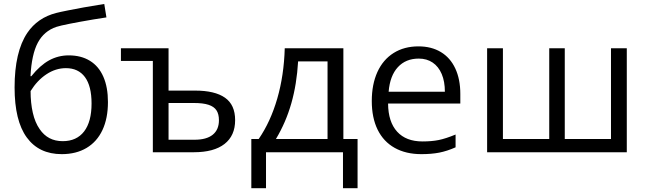

<svg xmlns="http://www.w3.org/2000/svg" viewBox="-20 -785 3337 990"><path d="M55.2 -334Q55.2 -517.6 120.6 -615.2Q173.8 -693.8 270.5 -718.3Q287.1 -722.7 330.8 -731.4Q374.5 -740.2 410.6 -746.6L517.6 -764.6L528.8 -695.3L460.9 -684.6Q309.1 -658.7 271 -646.5Q207 -625 175 -564.9Q143.1 -504.9 137.2 -392.1H141.6Q186.5 -448.2 233.4 -473.9Q280.3 -499.5 334.5 -499.5Q398.4 -499.5 443.8 -471.4Q489.3 -443.4 512.9 -389.4Q536.6 -335.4 536.6 -258.8Q536.6 -174.8 508.3 -114.5Q480 -54.2 426.3 -22.2Q372.6 9.8 298.3 9.8Q180.7 9.8 117.9 -76.4Q55.2 -162.6 55.2 -334ZM452.1 -251.5Q452.1 -341.3 418 -387.5Q383.8 -433.6 319.8 -433.6Q267.1 -433.6 219.5 -402.1Q171.9 -370.6 137.7 -315.4Q137.7 -253.9 149.2 -203.6Q160.6 -153.3 184.6 -119.1Q226.6 -57.1 303.2 -57.1Q375 -57.1 413.6 -107.2Q452.1 -157.2 452.1 -251.5Z M768.1 -470.7H603.5V-536.1H849.1V-317.9H985.4Q1087.9 -317.9 1140.1 -281.2Q1192.4 -244.6 1192.4 -165.5Q1192.4 -85.4 1137.7 -42.7Q1083 0 979.5 0H768.1ZM1108.9 -165Q1108.9 -196.8 1096.2 -216.1Q1083.5 -235.4 1055.4 -244.6Q1027.3 -253.9 980.5 -253.9H849.1V-64.5H983.4Q1044.9 -64.5 1076.9 -90.3Q1108.9 -116.2 1108.9 -165Z M1275.9 -68.4H1314Q1375 -157.2 1409.7 -276.9Q1444.3 -396.5 1448.2 -536.1H1750.5V-68.4H1823.7V185.5H1748.5V0H1351.6V185.5H1275.9ZM1668.9 -68.4V-468.3H1517.1Q1510.3 -351.1 1482.2 -252.4Q1454.1 -153.8 1402.8 -68.4Z M1897 -264.2Q1897 -350.1 1926 -413.8Q1955.1 -477.5 2009.5 -511.7Q2064 -545.9 2137.7 -545.9Q2204.6 -545.9 2253.2 -516.6Q2301.8 -487.3 2327.6 -431.9Q2353.5 -376.5 2353.5 -300.8V-251H1981Q1981.9 -156.2 2027.8 -106Q2073.7 -55.7 2158.2 -55.7Q2206.1 -55.7 2242.2 -63Q2278.3 -70.3 2329.1 -91.3V-25.4Q2285.2 -5.9 2244.9 2Q2204.6 9.8 2152.8 9.8Q2072.8 9.8 2015.1 -22.5Q1957.5 -54.7 1927.2 -116.2Q1897 -177.7 1897 -264.2ZM2139.2 -482.9Q2072.3 -482.9 2031.5 -438.7Q1990.7 -394.5 1983.9 -312H2273.9Q2273.9 -364.7 2257.6 -403.3Q2241.2 -441.9 2210.9 -462.4Q2180.7 -482.9 2139.2 -482.9Z M2491.7 -536.1H2573.2V-68.4H2812V-536.1H2892.1V-68.4H3130.4V-536.1H3211.9V0H2491.7Z"/></svg>

Font: Viking Open Sans
Style: Regular
Weight: 400
Foundry: Ascender Corporation
Version: Version 2.001